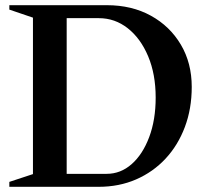

<svg xmlns="http://www.w3.org/2000/svg" viewBox="-20 -720 802 740"><path d="M16 0V-19L107 -49V-652L16 -683V-700H392Q488 -700 561.5 -659.5Q635 -619 677 -548Q719 -477 719 -385Q719 -301 692.5 -230.5Q666 -160 618 -108.5Q570 -57 504.5 -28.5Q439 0 360 0ZM361 -650H237V-50H391Q445 -50 487.5 -87.5Q530 -125 555 -191.5Q580 -258 580 -344Q580 -434 551 -503Q522 -572 472.5 -611Q423 -650 361 -650Z"/></svg>

Font: Wittgenstein Semibold
Style: Regular
Weight: 600
Designer: Jörg Drees
Foundry: Jörg Drees
Version: Version 1.303; ttfautohint (v1.8.4.7-5d5b)